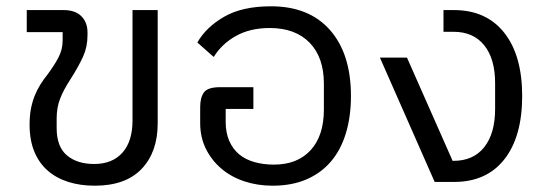

<svg xmlns="http://www.w3.org/2000/svg" viewBox="-20 -578 1739 610"><path d="M281 12Q235 12 197 0Q159 -12 131.5 -36Q104 -60 89 -96.5Q74 -133 74 -182Q74 -211 78.5 -233.5Q83 -256 90.5 -274.5Q98 -293 108 -309Q118 -325 130 -340Q151 -368 165 -394Q179 -420 179 -449V-476H65V-546H182Q219 -546 238.5 -526.5Q258 -507 258 -475V-466Q258 -430 244.5 -399.5Q231 -369 205 -328Q182 -293 171 -264.5Q160 -236 160 -202V-171Q160 -112 192.5 -84.5Q225 -57 279 -57Q337 -57 369 -93Q401 -129 401 -195V-546H481V-186Q481 -95 430 -41.5Q379 12 281 12Z M846 12Q798 12 756 -2Q714 -16 683 -42.5Q652 -69 634 -105.5Q616 -142 616 -187V-238Q616 -268 628 -284.5Q640 -301 679 -301H785V-232H697V-191Q697 -156 708.5 -130Q720 -104 740 -87.5Q760 -71 788.5 -63Q817 -55 850 -55Q925 -55 967 -101Q1009 -147 1009 -230V-312Q1009 -396 963.5 -442.5Q918 -489 837 -489Q775 -489 730 -464Q685 -439 659 -397L607 -443Q635 -492 692.5 -525Q750 -558 841 -558Q962 -558 1028.5 -482.5Q1095 -407 1095 -273Q1095 -208 1079 -155Q1063 -102 1031.5 -65Q1000 -28 953.5 -8Q907 12 846 12Z M1187 -395H1273L1418 -67H1421Q1484 -67 1518.5 -110.5Q1553 -154 1553 -232V-314Q1553 -391 1518.5 -434Q1484 -477 1421 -477H1389V-546H1422Q1525 -546 1582 -474Q1639 -402 1639 -273Q1639 -144 1582.5 -72Q1526 0 1423 0H1361Z"/></svg>

Font: IBM Plex Thai
Style: Regular
Weight: 400
Designer: Mike Abbink, Paul van der Laan, Pieter van Rosmalen, Ben Mitchell, Mark Frömberg
Foundry: Bold Monday
Version: Version 1.0